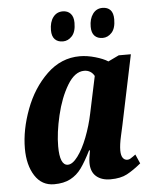

<svg xmlns="http://www.w3.org/2000/svg" viewBox="-54 -797 689 852"><g transform="rotate(-5 291.0 -370.5)"><path d="M37 -159Q37 -242 71 -333Q105 -424 168.5 -485Q232 -546 315 -546Q348 -546 384 -535.5Q420 -525 440 -512L488 -535H542L477 -224Q476 -219 467 -179Q458 -139 458 -114Q458 -92 465.5 -81Q473 -70 486 -70Q493 -70 499 -73.5Q505 -77 512 -82Q519 -87 523 -90L541 -49Q507 -21 478 -5.5Q449 10 404 10Q364 10 340.5 -10.5Q317 -31 317 -71Q317 -89 324 -126H320Q296 -78 275.5 -49.5Q255 -21 225.5 -5.5Q196 10 153 10Q98 10 67.5 -37.5Q37 -85 37 -159ZM339 -288 374 -453Q367 -466 355.5 -473Q344 -480 329 -480Q287 -480 254 -425Q221 -370 203 -293Q185 -216 185 -156Q185 -71 221 -71Q242 -71 265.5 -102.5Q289 -134 308.5 -184.5Q328 -235 339 -288ZM198 -672Q198 -708 214 -729.5Q230 -751 257 -751Q279 -751 292 -737Q305 -723 305 -696Q305 -656 287.5 -637Q270 -618 247 -618Q224 -618 211 -631.5Q198 -645 198 -672ZM375 -672Q375 -707 391 -729Q407 -751 434 -751Q457 -751 469.5 -737.5Q482 -724 482 -696Q482 -656 464.5 -637Q447 -618 424 -618Q401 -618 388 -631.5Q375 -645 375 -672Z"/></g></svg>

Font: Noto Serif CondExtraBold
Style: Italic
Weight: 800
Width: 3
Italic angle: -12°
Designer: Monotype Design Team
Foundry: Monotype Imaging Inc.
Version: Version 1.001